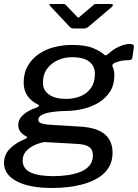

<svg xmlns="http://www.w3.org/2000/svg" viewBox="-45 -762 687 957"><path d="M217 175Q101 175 38 141.5Q-25 108 -25 50Q-25 9 4.5 -21Q34 -51 80 -69Q88 -73 90 -76.5Q92 -80 84 -83Q65 -94 55.5 -107Q46 -120 46 -139Q46 -162 60.5 -179Q75 -196 96.5 -208Q118 -220 138 -226Q147 -230 149 -234Q151 -238 144 -241Q109 -258 91 -285.5Q73 -313 73 -350Q73 -398 93 -433Q113 -468 146.5 -491.5Q180 -515 223 -526.5Q266 -538 313 -538Q380 -538 417 -523Q454 -508 474 -490Q480 -484 487 -488Q494 -492 500 -498Q514 -511 531.5 -521Q549 -531 567.5 -537Q586 -543 601 -543Q613 -543 618 -539.5Q623 -536 622 -526L616 -482Q615 -470 611 -466.5Q607 -463 597 -462Q580 -462 566 -460Q552 -458 542 -454Q510 -446 516 -430Q520 -423 522.5 -412Q525 -401 525 -386Q525 -339 503.5 -305.5Q482 -272 446.5 -250.5Q411 -229 368 -219Q325 -209 281 -209Q272 -209 250.5 -207.5Q229 -206 204.5 -202Q180 -198 163 -189Q146 -180 146 -164Q146 -152 163.5 -146.5Q181 -141 221 -139L354 -131Q438 -126 477 -93Q516 -60 516 -1Q516 40 498.5 70Q481 100 451 120Q421 140 382.5 152Q344 164 301.5 169.5Q259 175 217 175ZM221 116Q260 116 295.5 110.5Q331 105 358.5 93.5Q386 82 402 62Q418 42 418 12Q418 -16 399.5 -29.5Q381 -43 335 -45L175 -54Q149 -49 124 -37Q99 -25 83.5 -6.5Q68 12 68 38Q68 79 107.5 97.5Q147 116 221 116ZM284 -269Q323 -269 355.5 -282Q388 -295 408 -323Q428 -351 428 -394Q428 -433 399.5 -455Q371 -477 314 -477Q276 -477 243 -462Q210 -447 189.5 -419Q169 -391 169 -349Q169 -312 199.5 -290.5Q230 -269 284 -269ZM421 -737Q426 -742 430.5 -742Q435 -742 441 -742H508Q516 -742 517.5 -738Q519 -734 512 -727L394 -627Q390 -624 385 -622Q380 -620 372 -620H323Q313 -620 307.5 -624Q302 -628 298 -633L206 -731Q202 -737 201 -739.5Q200 -742 206 -742H269Q276 -742 280 -740Q284 -738 287 -733L336 -682Q345 -672 348.5 -675Q352 -678 362 -687Z"/></svg>

Font: Libre Franklin Medium
Style: Italic
Weight: 500
Italic angle: -8°
Designer: Pablo Impallari, Rodrigo Fuenzalida, Nhung Nguyen
Foundry: Impallari Type
Version: Version 3.000